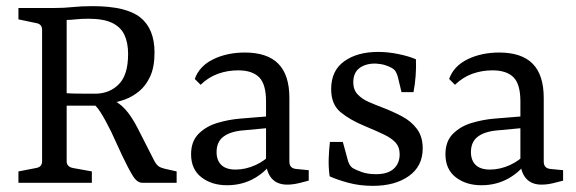

<svg xmlns="http://www.w3.org/2000/svg" viewBox="-20 -595 1874 625"><path d="M40 0V-37L97 -48Q117 -51 117 -70V-498Q117 -517 97 -520L40 -532V-569H157Q189 -569 217 -572Q245 -575 281 -575Q391 -575 437 -538Q483 -501 483 -424Q483 -377 469 -346.5Q455 -316 433 -298Q411 -280 387.5 -271.5Q364 -263 345 -260L312 -251Q272 -251 236.5 -251Q201 -251 183 -251V-293Q198 -291 220 -290.5Q242 -290 262.5 -290Q283 -290 292 -290Q338 -291 367.5 -321.5Q397 -352 397 -419Q397 -456 385 -481.5Q373 -507 345 -520.5Q317 -534 268 -534Q246 -534 226.5 -532Q207 -530 197 -530V-70Q197 -52 218 -48L279 -37V0ZM443 0Q426 0 411.5 -24Q397 -48 378 -88L342 -166Q324 -203 307 -230Q290 -257 272 -264L334 -276Q366 -263 387 -240Q408 -217 428 -178L482 -72Q489 -59 496 -54Q503 -49 515 -46L555 -37V0Z M719 8Q669 8 635.5 -18Q602 -44 602 -93Q602 -135 626.5 -159.5Q651 -184 688 -195Q725 -206 763 -209L861 -217V-179L776 -171Q732 -168 708.5 -151Q685 -134 685 -100Q685 -73 700.5 -58Q716 -43 747 -43Q780 -43 812.5 -58Q845 -73 862 -95L871 -76Q850 -39 809.5 -15.5Q769 8 719 8ZM614 -338Q629 -380 674 -402Q719 -424 777 -424Q850 -424 886 -387.5Q922 -351 922 -276V-69Q922 -47 944 -45L985 -41V-7Q975 -4 954 1Q933 6 915 6Q885 6 867.5 -11Q850 -28 846 -61V-265Q846 -321 823.5 -343.5Q801 -366 755 -366Q721 -366 690 -355Q659 -344 633 -319Z M1053 -21Q1049 -51 1050 -79.5Q1051 -108 1054 -133H1096L1111 -78Q1116 -56 1128 -48Q1138 -42 1157.5 -35Q1177 -28 1204 -28Q1242 -28 1261.5 -45.5Q1281 -63 1281 -93Q1281 -116 1268 -130.5Q1255 -145 1230 -157Q1205 -169 1169 -184Q1120 -204 1089 -229.5Q1058 -255 1058 -305Q1058 -365 1100.5 -395.5Q1143 -426 1211 -426Q1243 -426 1277 -419Q1311 -412 1334 -402Q1335 -375 1333 -348Q1331 -321 1326 -295H1287L1275 -345Q1272 -355 1268 -362Q1264 -369 1255 -374Q1246 -379 1233.5 -383Q1221 -387 1204 -388Q1172 -389 1151 -374Q1130 -359 1130 -327Q1130 -303 1144 -288Q1158 -273 1179.5 -263.5Q1201 -254 1225 -245Q1259 -232 1289 -216Q1319 -200 1337.5 -175Q1356 -150 1356 -112Q1356 -54 1311 -22Q1266 10 1194 10Q1151 10 1114 0Q1077 -10 1053 -21Z M1547 8Q1497 8 1463.5 -18Q1430 -44 1430 -93Q1430 -135 1454.5 -159.5Q1479 -184 1516 -195Q1553 -206 1591 -209L1689 -217V-179L1604 -171Q1560 -168 1536.5 -151Q1513 -134 1513 -100Q1513 -73 1528.5 -58Q1544 -43 1575 -43Q1608 -43 1640.5 -58Q1673 -73 1690 -95L1699 -76Q1678 -39 1637.5 -15.5Q1597 8 1547 8ZM1442 -338Q1457 -380 1502 -402Q1547 -424 1605 -424Q1678 -424 1714 -387.5Q1750 -351 1750 -276V-69Q1750 -47 1772 -45L1813 -41V-7Q1803 -4 1782 1Q1761 6 1743 6Q1713 6 1695.5 -11Q1678 -28 1674 -61V-265Q1674 -321 1651.5 -343.5Q1629 -366 1583 -366Q1549 -366 1518 -355Q1487 -344 1461 -319Z"/></svg>

Font: Rasa
Style: Regular
Weight: 400
Designer: Anna Giedrys (Yrsa+Rasa design), David Brezina (Yrsa art-direction, Rasa art-direction, design)
Foundry: Rosetta Type Foundry
Version: Version 2.004